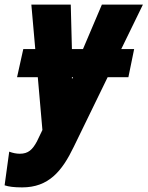

<svg xmlns="http://www.w3.org/2000/svg" viewBox="-81 -573 640 833"><path d="M-7 -238H83L103 -9L79 41C60 76 42 94 5 94C-10 94 -25 91 -41 85L-61 231C-43 237 -20 240 15 240C130 240 188 170 239 64L386 -238H476L501 -360H445L539 -553H361L279 -360H231L226 -553H55L72 -360H20ZM231 -233V-238H236C235 -237 235 -235 234 -233Z"/></svg>

Font: Noto Sans Condensed Black
Style: Italic
Weight: 900
Width: 3
Italic angle: -12°
Designer: Monotype Design Team
Foundry: Monotype Imaging Inc.
Version: Version 2.013